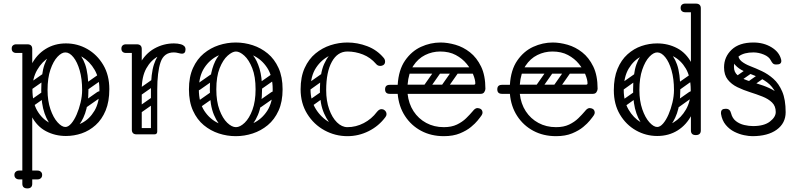

<svg xmlns="http://www.w3.org/2000/svg" viewBox="-20 -746 4412 1066"><path d="M346 -505Q410 -505 464.5 -474Q519 -443 553 -386Q587 -329 587 -251Q587 -182 566.5 -132.5Q546 -83 511 -51.5Q476 -20 433.5 -5.5Q391 9 346 9Q286 9 235.5 -17.5Q185 -44 155 -101.5Q125 -159 125 -251Q125 -329 154 -386Q183 -443 233 -474Q283 -505 346 -505ZM346 -455Q298 -455 255.5 -429.5Q213 -404 186.5 -358Q160 -312 160 -250Q160 -177 187 -131Q214 -85 257 -63Q300 -41 346 -41Q392 -41 434.5 -63Q477 -85 504.5 -131Q532 -177 532 -250Q532 -312 505.5 -358Q479 -404 437 -429.5Q395 -455 346 -455ZM132 -500Q159 -500 159 -474V274Q159 300 132 300Q104 300 104 274V-474Q104 -500 132 -500ZM155 -476Q153 -463 146 -459Q142 -452 121 -452H70Q58 -452 51 -459Q45 -465 45 -476Q45 -488 51 -493Q58 -500 70 -500H121Q132 -500 138 -498.5Q144 -497 145 -495Q149 -491 152 -486Q155 -481 155 -476ZM340 -7Q306 -9 276 -36.5Q246 -64 227.5 -116.5Q209 -169 209 -245Q209 -338 227.5 -389Q246 -440 276 -460.5Q306 -481 340 -481L343 -455Q322 -455 299 -430.5Q276 -406 260 -359.5Q244 -313 244 -246Q244 -186 260 -139.5Q276 -93 299.5 -67Q323 -41 343 -41ZM340 -7 343 -41Q359 -41 375.5 -60Q392 -79 405.5 -110Q419 -141 427.5 -177Q436 -213 436 -246Q436 -308 422.5 -355Q409 -402 387.5 -428.5Q366 -455 343 -455L340 -481Q374 -481 404 -460.5Q434 -440 452.5 -389Q471 -338 471 -245Q471 -169 452.5 -116.5Q434 -64 404 -36.5Q374 -9 340 -7ZM60 225Q60 214 67 208Q74 201 86 201H135Q147 201 154 207Q161 214 161 225Q161 237 154 244Q147 250 135 250H86Q74 250 67 243Q60 237 60 225ZM214 225Q214 237 207 243Q200 250 188 250H139Q128 250 120 244Q113 237 113 225Q113 214 120 207Q128 201 139 201H188Q200 201 207 208Q214 214 214 225ZM156 -250Q141 -239 132 -253Q128 -258 127.5 -265Q127 -272 135 -278L212 -332Q227 -342 237 -328Q241 -322 240.5 -315.5Q240 -309 233 -304ZM158 -153Q143 -142 134 -156Q130 -161 129.5 -168Q129 -175 137 -181L214 -235Q229 -245 239 -231Q243 -225 242.5 -218.5Q242 -212 235 -207ZM470 -250Q455 -239 446 -253Q442 -258 441.5 -265Q441 -272 449 -278L526 -332Q541 -342 551 -328Q555 -322 554.5 -315.5Q554 -309 547 -304ZM464 -153Q449 -142 440 -156Q436 -161 435.5 -168Q435 -175 443 -181L520 -235Q535 -245 545 -231Q549 -225 548.5 -218.5Q548 -212 541 -207Z M724 -240Q724 -331 755 -389.5Q786 -448 837 -476.5Q888 -505 946 -505Q967 -505 985 -500Q996 -497 1003 -490Q1010 -483 1010 -472Q1010 -448 990 -448Q983 -448 970 -451.5Q957 -455 945 -455Q899 -455 858.5 -433.5Q818 -412 792.5 -366.5Q767 -321 767 -249ZM739 0Q712 0 712 -26V-474Q712 -500 739 -500Q767 -500 767 -474V-26Q767 0 739 0ZM764 -476Q764 -470 760.5 -465.5Q757 -461 755 -459Q752 -456 746.5 -454Q741 -452 730 -452H679Q667 -452 660 -459Q654 -465 654 -476Q654 -487 660 -493Q667 -500 679 -500H730Q741 -500 747 -498.5Q753 -497 754 -495Q758 -491 761 -486Q764 -481 764 -476ZM834 0Q818 0 818 -16V-245Q818 -338 835 -389Q852 -440 880 -460.5Q908 -481 942 -481L945 -455Q890 -455 871.5 -400.5Q853 -346 853 -246V-16Q853 0 837 0ZM721 -17Q721 -35 739 -35H835Q853 -35 853 -17Q853 0 834 0H738Q721 0 721 -17ZM767 -221Q752 -210 743 -224Q739 -229 738.5 -236Q738 -243 746 -249L823 -303Q838 -313 848 -299Q852 -293 851.5 -286.5Q851 -280 844 -275ZM765 -122Q750 -111 741 -125Q737 -130 736.5 -137Q736 -144 744 -150L821 -204Q836 -214 846 -200Q850 -194 849.5 -187.5Q849 -181 842 -176Z M1289 10Q1241 10 1195 -5Q1149 -20 1111.5 -51Q1074 -82 1051.5 -131.5Q1029 -181 1029 -250Q1029 -319 1051.5 -368.5Q1074 -418 1111.5 -449Q1149 -480 1195 -495Q1241 -510 1289 -510Q1337 -510 1383 -495Q1429 -480 1466.5 -449Q1504 -418 1526.5 -368.5Q1549 -319 1549 -250Q1549 -181 1526.5 -131.5Q1504 -82 1466.5 -51Q1429 -20 1383 -5Q1337 10 1289 10ZM1289 -40Q1339 -40 1386 -62Q1433 -84 1463.5 -130.5Q1494 -177 1494 -250Q1494 -323 1463.5 -369.5Q1433 -416 1386 -438Q1339 -460 1289 -460Q1240 -460 1192.5 -438Q1145 -416 1114.5 -369.5Q1084 -323 1084 -250Q1084 -177 1114.5 -130.5Q1145 -84 1192.5 -62Q1240 -40 1289 -40ZM1290 -4Q1259 -4 1225 -29Q1191 -54 1168 -108Q1145 -162 1145 -250Q1145 -318 1159 -364.5Q1173 -411 1195 -438.5Q1217 -466 1242.5 -478Q1268 -490 1290 -490V-460Q1270 -460 1244 -437Q1218 -414 1199.5 -367.5Q1181 -321 1181 -250Q1181 -183 1198.5 -136Q1216 -89 1241.5 -64.5Q1267 -40 1290 -40ZM1290 -4V-40Q1313 -40 1338.5 -64.5Q1364 -89 1381.5 -136Q1399 -183 1399 -250Q1399 -321 1380.5 -367.5Q1362 -414 1336.5 -437Q1311 -460 1290 -460V-490Q1313 -490 1338 -478Q1363 -466 1385 -438.5Q1407 -411 1421 -364.5Q1435 -318 1435 -250Q1435 -162 1412 -108Q1389 -54 1355.5 -29Q1322 -4 1290 -4ZM1092 -249Q1077 -238 1068 -252Q1064 -257 1063.5 -264Q1063 -271 1071 -277L1148 -331Q1163 -341 1173 -327Q1177 -321 1176.5 -314.5Q1176 -308 1169 -303ZM1094 -152Q1079 -141 1070 -155Q1066 -160 1065.5 -167Q1065 -174 1073 -180L1150 -234Q1165 -244 1175 -230Q1179 -224 1178.5 -217.5Q1178 -211 1171 -206ZM1428 -249Q1413 -238 1404 -252Q1400 -257 1399.5 -264Q1399 -271 1407 -277L1484 -331Q1499 -341 1509 -327Q1513 -321 1512.5 -314.5Q1512 -308 1505 -303ZM1430 -152Q1415 -141 1406 -155Q1402 -160 1401.5 -167Q1401 -174 1409 -180L1486 -234Q1501 -244 1511 -230Q1515 -224 1514.5 -217.5Q1514 -211 1507 -206Z M2107 -384Q2100 -380 2091 -380Q2077 -380 2068 -391Q2037 -427 1995 -443.5Q1953 -460 1909 -460Q1860 -460 1812.5 -438Q1765 -416 1734.5 -369.5Q1704 -323 1704 -250Q1704 -188 1733.5 -140.5Q1763 -93 1810 -66.5Q1857 -40 1909 -40Q1956 -40 1999.5 -62.5Q2043 -85 2073 -125Q2085 -140 2098 -140Q2108 -140 2114 -135Q2126 -126 2126 -112Q2126 -104 2120 -96Q2083 -46 2027 -18Q1971 10 1909 10Q1841 10 1781.5 -22.5Q1722 -55 1685.5 -114Q1649 -173 1649 -250Q1649 -319 1671.5 -368.5Q1694 -418 1731.5 -449Q1769 -480 1815 -495Q1861 -510 1909 -510Q1965 -510 2019 -489.5Q2073 -469 2110 -425Q2118 -416 2118 -404Q2118 -390 2107 -384ZM1680 -157Q1670 -172 1684 -181L1761 -235Q1776 -245 1785 -231Q1796 -216 1782 -207L1705 -152Q1699 -148 1692 -149Q1685 -150 1680 -157ZM1680 -255Q1670 -270 1684 -279L1761 -333Q1776 -343 1785 -329Q1796 -314 1782 -305L1705 -250Q1699 -246 1692 -247Q1685 -248 1680 -255ZM1906 -6Q1872 -8 1837.5 -35.5Q1803 -63 1779.5 -116Q1756 -169 1756 -245Q1756 -338 1779.5 -390.5Q1803 -443 1837.5 -464.5Q1872 -486 1906 -486L1909 -460Q1854 -460 1822.5 -403Q1791 -346 1791 -246Q1791 -186 1807.5 -139.5Q1824 -93 1851 -66.5Q1878 -40 1909 -40Z M2444 10Q2374 10 2318.5 -19.5Q2263 -49 2228.5 -102Q2194 -155 2188 -225H2144Q2118 -225 2118 -250Q2118 -275 2144 -275H2188Q2193 -358 2229 -410Q2265 -462 2317.5 -486Q2370 -510 2426 -510Q2465 -510 2508.5 -497.5Q2552 -485 2589.5 -455.5Q2627 -426 2651 -376.5Q2675 -327 2675 -253Q2675 -245 2669 -235Q2663 -225 2649 -225H2243Q2249 -170 2276 -128.5Q2303 -87 2346.5 -63.5Q2390 -40 2444 -40Q2487 -40 2517 -54.5Q2547 -69 2568 -89.5Q2589 -110 2605 -129Q2611 -137 2617.5 -141.5Q2624 -146 2631 -146Q2635 -146 2640.5 -144.5Q2646 -143 2649 -141Q2659 -134 2659 -120Q2659 -114 2654 -106Q2649 -98 2631 -76Q2619 -61 2595 -41Q2571 -21 2533.5 -5.5Q2496 10 2444 10ZM2243 -276H2611Q2619 -276 2619 -283Q2619 -303 2607 -332.5Q2595 -362 2571 -391.5Q2547 -421 2510.5 -440.5Q2474 -460 2424 -460Q2380 -460 2340.5 -440.5Q2301 -421 2274.5 -380.5Q2248 -340 2243 -276ZM2529 -372H2632V-337H2529ZM2423 -366Q2436 -356 2427 -343L2361 -249Q2352 -235 2336 -246Q2323 -256 2332 -269L2398 -363Q2402 -368 2409 -369.5Q2416 -371 2423 -366ZM2521 -366Q2534 -356 2525 -343L2459 -249Q2450 -235 2434 -246Q2421 -256 2430 -269L2496 -363Q2500 -368 2507 -369.5Q2514 -371 2521 -366ZM2225 -259Q2225 -276 2242 -276H2574Q2591 -276 2591 -259Q2591 -241 2575 -241H2243Q2225 -241 2225 -259ZM2225 -355Q2225 -372 2242 -372H2574Q2591 -372 2591 -355Q2591 -337 2575 -337H2243Q2225 -337 2225 -355Z M3067 10Q2997 10 2941.5 -19.5Q2886 -49 2851.5 -102Q2817 -155 2811 -225H2767Q2741 -225 2741 -250Q2741 -275 2767 -275H2811Q2816 -358 2852 -410Q2888 -462 2940.5 -486Q2993 -510 3049 -510Q3088 -510 3131.5 -497.5Q3175 -485 3212.5 -455.5Q3250 -426 3274 -376.5Q3298 -327 3298 -253Q3298 -245 3292 -235Q3286 -225 3272 -225H2866Q2872 -170 2899 -128.5Q2926 -87 2969.5 -63.5Q3013 -40 3067 -40Q3110 -40 3140 -54.5Q3170 -69 3191 -89.5Q3212 -110 3228 -129Q3234 -137 3240.5 -141.5Q3247 -146 3254 -146Q3258 -146 3263.5 -144.5Q3269 -143 3272 -141Q3282 -134 3282 -120Q3282 -114 3277 -106Q3272 -98 3254 -76Q3242 -61 3218 -41Q3194 -21 3156.5 -5.5Q3119 10 3067 10ZM2866 -276H3234Q3242 -276 3242 -283Q3242 -303 3230 -332.5Q3218 -362 3194 -391.5Q3170 -421 3133.5 -440.5Q3097 -460 3047 -460Q3003 -460 2963.5 -440.5Q2924 -421 2897.5 -380.5Q2871 -340 2866 -276ZM3152 -372H3255V-337H3152ZM3046 -366Q3059 -356 3050 -343L2984 -249Q2975 -235 2959 -246Q2946 -256 2955 -269L3021 -363Q3025 -368 3032 -369.5Q3039 -371 3046 -366ZM3144 -366Q3157 -356 3148 -343L3082 -249Q3073 -235 3057 -246Q3044 -256 3053 -269L3119 -363Q3123 -368 3130 -369.5Q3137 -371 3144 -366ZM2848 -259Q2848 -276 2865 -276H3197Q3214 -276 3214 -259Q3214 -241 3198 -241H2866Q2848 -241 2848 -259ZM2848 -355Q2848 -372 2865 -372H3197Q3214 -372 3214 -355Q3214 -337 3198 -337H2866Q2848 -337 2848 -355Z M3629 9Q3566 9 3511 -22Q3456 -53 3422 -110Q3388 -167 3388 -245Q3388 -314 3408.5 -363.5Q3429 -413 3464 -444.5Q3499 -476 3541.5 -490.5Q3584 -505 3629 -505Q3689 -505 3739.5 -478.5Q3790 -452 3820 -395Q3850 -338 3850 -245Q3850 -167 3821 -110Q3792 -53 3742.5 -22Q3693 9 3629 9ZM3629 -41Q3678 -41 3720 -66.5Q3762 -92 3788.5 -138Q3815 -184 3815 -246Q3815 -319 3788 -365Q3761 -411 3718.5 -433Q3676 -455 3629 -455Q3583 -455 3540.5 -433Q3498 -411 3470.5 -365Q3443 -319 3443 -246Q3443 -184 3469.5 -138Q3496 -92 3538.5 -66.5Q3581 -41 3629 -41ZM3843 4Q3816 4 3816 -22V-700Q3816 -726 3843 -726Q3871 -726 3871 -700V-22Q3871 4 3843 4ZM3725 -157Q3716 -171 3729 -181L3806 -235Q3821 -245 3830 -231Q3841 -216 3827 -207L3750 -152Q3745 -148 3737.5 -149Q3730 -150 3725 -157ZM3732 -255Q3723 -269 3736 -279L3813 -333Q3828 -343 3837 -329Q3848 -314 3834 -305L3757 -250Q3752 -246 3744.5 -247Q3737 -248 3732 -255ZM3419 -157Q3409 -172 3423 -181L3500 -235Q3515 -245 3524 -231Q3535 -216 3521 -207L3444 -152Q3438 -148 3431 -149Q3424 -150 3419 -157ZM3419 -255Q3409 -270 3423 -279L3500 -333Q3515 -343 3524 -329Q3535 -314 3521 -305L3444 -250Q3438 -246 3431 -247Q3424 -248 3419 -255ZM3626 -7Q3592 -9 3562 -36.5Q3532 -64 3513.5 -116.5Q3495 -169 3495 -245Q3495 -338 3513.5 -389Q3532 -440 3562 -460.5Q3592 -481 3626 -481L3629 -455Q3608 -455 3585 -430.5Q3562 -406 3546 -359.5Q3530 -313 3530 -246Q3530 -186 3546 -139.5Q3562 -93 3585.5 -67Q3609 -41 3629 -41ZM3626 -7 3629 -41Q3645 -41 3661.5 -60Q3678 -79 3691.5 -110Q3705 -141 3713.5 -177Q3722 -213 3722 -246Q3722 -308 3708.5 -355Q3695 -402 3673.5 -428.5Q3652 -455 3629 -455L3626 -481Q3660 -481 3690 -460.5Q3720 -440 3738.5 -389Q3757 -338 3757 -245Q3757 -169 3738.5 -116.5Q3720 -64 3690 -36.5Q3660 -9 3626 -7ZM3869 -702Q3867 -689 3860 -685Q3856 -678 3835 -678H3784Q3772 -678 3765 -685Q3759 -691 3759 -702Q3759 -713 3765 -719Q3772 -726 3784 -726H3835Q3846 -726 3852 -724.5Q3858 -723 3859 -721Q3863 -717 3866 -712Q3869 -707 3869 -702Z M4157 10Q4138 10 4111 4.5Q4084 -1 4057 -14.5Q4030 -28 4009.5 -52.5Q3989 -77 3983 -114Q3983 -116 3983 -117.5Q3983 -119 3983 -120Q3983 -142 4008 -142H4011Q4033 -142 4039 -117Q4046 -89 4066 -73.5Q4086 -58 4112 -52Q4138 -46 4161 -46Q4222 -46 4254.5 -71Q4287 -96 4287 -124Q4287 -157 4266.5 -177Q4246 -197 4213 -210Q4180 -223 4143.5 -234.5Q4107 -246 4074 -262Q4041 -278 4020.5 -304Q4000 -330 4000 -372Q4000 -430 4042 -470Q4084 -510 4163 -510Q4220 -510 4263.5 -483.5Q4307 -457 4317 -415Q4318 -413 4318 -408Q4318 -388 4293 -388H4288Q4277 -388 4271 -394Q4265 -400 4260 -410Q4250 -431 4221 -443Q4192 -455 4163 -455Q4112 -455 4083.5 -434.5Q4055 -414 4055 -374Q4055 -345 4075.5 -328Q4096 -311 4129 -299.5Q4162 -288 4198.5 -277Q4235 -266 4268 -248.5Q4301 -231 4321.5 -201.5Q4342 -172 4342 -123Q4342 -62 4292.5 -26Q4243 10 4157 10ZM4307 -123Q4307 -189 4288 -228Q4269 -267 4239 -289Q4209 -311 4175 -324Q4141 -337 4111 -350.5Q4081 -364 4062 -385Q4043 -406 4043 -445L4078 -447Q4078 -421 4097 -405.5Q4116 -390 4146 -378.5Q4176 -367 4210 -351Q4244 -335 4274 -308.5Q4304 -282 4323 -237.5Q4342 -193 4342 -123ZM4156 -363Q4162 -356 4160 -349.5Q4158 -343 4152 -339L4092 -297Q4077 -287 4066 -300Q4056 -313 4071 -325L4131 -367Q4145 -377 4156 -363ZM4227 -337Q4232 -330 4230.5 -323.5Q4229 -317 4222 -313L4162 -271Q4148 -261 4137 -274Q4126 -288 4142 -299L4202 -341Q4215 -351 4227 -337Z"/></svg>

Font: Agu Display Uzo
Style: Regular
Weight: 400
Designer: Oluwaseun Badejo
Version: Version 1.103